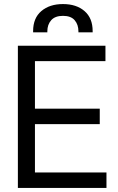

<svg xmlns="http://www.w3.org/2000/svg" viewBox="-20 -925 579 945"><path d="M68 0V-700H499V-624H152V-390H471V-314H152V-76H504V0ZM143 -766V-772Q143 -836 183.5 -870.5Q224 -905 290 -905Q356 -905 396 -870.5Q436 -836 436 -772V-766H366V-771Q366 -804 347.5 -825.5Q329 -847 290 -847Q251 -847 232 -825.5Q213 -804 213 -771V-766Z"/></svg>

Font: Space Grotesk Frontify
Style: Regular
Weight: 400
Designer: Florian Karsten
Version: Version 2.000